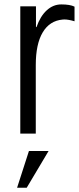

<svg xmlns="http://www.w3.org/2000/svg" viewBox="-20 -611 361 878"><path d="M72.8 -582H144.5V-487.3H147Q164.1 -536.6 193.6 -563.7Q223.1 -590.8 260.3 -590.8Q300.3 -590.8 320.8 -580.6V-513.7Q293 -522 274.4 -522Q268.6 -522 266.1 -521.5Q207 -516.1 175.3 -462.9Q143.6 -409.7 143.6 -313.5V0H72.8ZM112.3 79.6H202.1L102.1 247.6H58.1Z"/></svg>

Font: Decalotype Light
Style: Regular
Weight: 300
Designer: Alfredo Marco Pradil
Foundry: Alfredo Marco Pradil
Version: Version 1.0